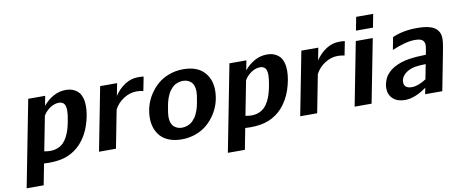

<svg xmlns="http://www.w3.org/2000/svg" viewBox="-75 -1055 3770 1579"><g transform="rotate(-10 1809.5 -266.0)"><path d="M635.3 -389.2Q635.3 -316.9 607.4 -232.2Q579.6 -147.5 523.9 -85.9Q477.1 -35.2 413.6 -8.5Q350.1 18.1 256.3 18.1Q230 18.1 213.9 16.6L179.7 192.9H37.6L178.2 -529.8H319.8L304.2 -448.7Q342.3 -494.6 390.6 -521.2Q439 -547.9 493.7 -547.9Q514.2 -547.9 532.7 -543.9Q551.3 -540 570.6 -529.3Q589.8 -518.6 603.8 -501.5Q617.7 -484.4 626.5 -455.6Q635.3 -426.8 635.3 -389.2ZM282.7 -76.2Q316.9 -76.2 344.7 -87.4Q372.6 -98.6 391.8 -117.4Q411.1 -136.2 426 -164.6Q440.9 -192.9 450 -222.7Q459 -252.4 466.3 -290Q477.1 -346.7 477.1 -378.4Q477.1 -418.5 462.9 -436.3Q448.7 -454.1 419.4 -454.1Q383.8 -454.1 347.7 -430.7Q311.5 -407.2 289.1 -369.6L232.9 -81.5Q258.8 -76.2 282.7 -76.2Z M1121.6 -428.2Q1091.8 -435.1 1065.9 -435.1Q1009.3 -435.1 957.5 -401.9Q905.8 -368.7 878.9 -316.4L817.4 0H675.8L778.8 -529.8H920.4L900.4 -426.8Q937.5 -482.4 988.5 -515.1Q1039.6 -547.9 1099.1 -547.9Q1129.9 -547.9 1144.5 -544.9Z M1288.1 -182.1Q1288.1 -152.8 1296.6 -131.1Q1305.2 -109.4 1319.6 -97.9Q1334 -86.4 1349.6 -81.3Q1365.2 -76.2 1382.8 -76.2Q1402.8 -76.2 1420.7 -81.8Q1438.5 -87.4 1451.7 -95Q1464.8 -102.5 1477.1 -116.2Q1489.3 -129.9 1497.1 -140.6Q1504.9 -151.4 1512.5 -169.2Q1520 -187 1523.7 -196Q1527.3 -205.1 1531.7 -222.9Q1536.1 -240.7 1536.6 -244.1Q1537.1 -247.6 1539.6 -260.3Q1540 -262.2 1540.3 -263.2Q1540.5 -264.2 1540.5 -265.1Q1551.3 -320.8 1551.3 -348.1Q1551.3 -377.4 1542.7 -399.2Q1534.2 -420.9 1519.8 -432.4Q1505.4 -443.8 1489.7 -449Q1474.1 -454.1 1456.5 -454.1Q1436.5 -454.1 1418.7 -448.5Q1400.9 -442.9 1387.7 -435.3Q1374.5 -427.7 1362.3 -414.1Q1350.1 -400.4 1342.3 -389.6Q1334.5 -378.9 1326.9 -361.1Q1319.3 -343.3 1315.7 -334.2Q1312 -325.2 1307.6 -307.4Q1303.2 -289.6 1302.7 -286.1Q1302.2 -282.7 1299.8 -270Q1299.3 -268.1 1299.1 -267.1Q1298.8 -266.1 1298.8 -265.1Q1288.1 -209.5 1288.1 -182.1ZM1135.3 -199.2Q1135.3 -249.5 1149.4 -299.3Q1163.6 -349.1 1192.6 -393.8Q1221.7 -438.5 1261.5 -472.9Q1301.3 -507.3 1356.4 -527.6Q1411.6 -547.9 1474.6 -547.9Q1587.9 -547.9 1646 -487.5Q1704.1 -427.2 1704.1 -331.1Q1704.1 -280.8 1689.9 -231Q1675.8 -181.2 1646.7 -136.2Q1617.7 -91.3 1577.9 -56.9Q1538.1 -22.5 1482.9 -2.2Q1427.7 18.1 1364.7 18.1Q1307.1 18.1 1262.5 1.2Q1217.8 -15.6 1190.4 -45.4Q1163.1 -75.2 1149.2 -114Q1135.3 -152.8 1135.3 -199.2Z M2315.4 -389.2Q2315.4 -316.9 2287.6 -232.2Q2259.8 -147.5 2204.1 -85.9Q2157.2 -35.2 2093.8 -8.5Q2030.3 18.1 1936.5 18.1Q1910.2 18.1 1894 16.6L1859.9 192.9H1717.8L1858.4 -529.8H2000L1984.4 -448.7Q2022.5 -494.6 2070.8 -521.2Q2119.1 -547.9 2173.8 -547.9Q2194.3 -547.9 2212.9 -543.9Q2231.4 -540 2250.7 -529.3Q2270 -518.6 2283.9 -501.5Q2297.9 -484.4 2306.6 -455.6Q2315.4 -426.8 2315.4 -389.2ZM1962.9 -76.2Q1997.1 -76.2 2024.9 -87.4Q2052.7 -98.6 2072 -117.4Q2091.3 -136.2 2106.2 -164.6Q2121.1 -192.9 2130.1 -222.7Q2139.2 -252.4 2146.5 -290Q2157.2 -346.7 2157.2 -378.4Q2157.2 -418.5 2143.1 -436.3Q2128.9 -454.1 2099.6 -454.1Q2064 -454.1 2027.8 -430.7Q1991.7 -407.2 1969.2 -369.6L1913.1 -81.5Q1939 -76.2 1962.9 -76.2Z M2801.8 -428.2Q2772 -435.1 2746.1 -435.1Q2689.5 -435.1 2637.7 -401.9Q2585.9 -368.7 2559.1 -316.4L2497.6 0H2356L2459 -529.8H2600.6L2580.6 -426.8Q2617.7 -482.4 2668.7 -515.1Q2719.7 -547.9 2779.3 -547.9Q2810.1 -547.9 2824.7 -544.9Z M3071.8 -613.8H2929.7L2951.2 -725.1H3093.3ZM2952.1 0H2810.5L2913.6 -529.8H3055.2Z M3426.8 -547.9Q3483.4 -547.9 3522.5 -538.6Q3561.5 -529.3 3582 -511.5Q3602.5 -493.7 3610.8 -472.7Q3619.1 -451.7 3619.1 -423.3Q3619.1 -397 3606.9 -332L3542.5 0H3399.4L3409.7 -52.7Q3312.5 18.1 3228 18.1Q3166 18.1 3129.4 -15.4Q3092.8 -48.8 3092.8 -104Q3092.8 -122.6 3097.2 -141.6Q3101.6 -160.6 3112.1 -184.1Q3122.6 -207.5 3145.3 -230.2Q3168 -252.9 3200.7 -270Q3252.4 -297.4 3315.9 -307.4Q3379.4 -317.4 3461.4 -318.8L3467.8 -353Q3473.6 -384.3 3473.6 -397.5Q3473.6 -424.3 3456.1 -439.2Q3438.5 -454.1 3392.6 -454.1Q3317.9 -454.1 3201.2 -404.8L3221.2 -508.8Q3310.1 -547.9 3426.8 -547.9ZM3422.9 -120.1 3446.8 -243.2Q3398.4 -242.7 3362.3 -237.1Q3326.2 -231.4 3295.9 -214.8Q3237.8 -180.2 3237.8 -127.4Q3237.8 -103.5 3254.2 -89.8Q3270.5 -76.2 3302.2 -76.2Q3356 -76.2 3422.9 -120.1Z"/></g></svg>

Font: Aurulent Sans
Style: BoldItalic
Weight: 700
Italic angle: -11°
Version: Version 2007.05.04